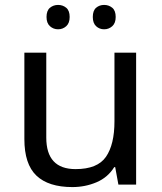

<svg xmlns="http://www.w3.org/2000/svg" viewBox="-20 -750 658 780"><path d="M533 -536V0H461L448 -71H444Q418 -29 372 -9.5Q326 10 274 10Q177 10 128 -36.5Q79 -83 79 -185V-536H168V-191Q168 -63 287 -63Q376 -63 410.5 -113Q445 -163 445 -257V-536ZM169 -681Q169 -707 183 -718.5Q197 -730 216 -730Q235 -730 249 -718.5Q263 -707 263 -681Q263 -656 249 -643.5Q235 -631 216 -631Q197 -631 183 -643.5Q169 -656 169 -681ZM357 -681Q357 -707 370.5 -718.5Q384 -730 403 -730Q422 -730 436 -718.5Q450 -707 450 -681Q450 -656 436 -643.5Q422 -631 403 -631Q384 -631 370.5 -643.5Q357 -656 357 -681Z"/></svg>

Font: Noto Sans Limbu
Style: Regular
Weight: 400
Designer: Monotype Design Team
Foundry: Monotype Imaging Inc.
Version: Version 2.004; ttfautohint (v1.8.4.7-5d5b)